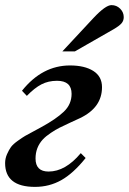

<svg xmlns="http://www.w3.org/2000/svg" viewBox="-28 -717 504 751"><path d="M216 -516 338 -647Q385 -697 408 -697Q428 -697 442 -683Q456 -669 456 -650Q456 -636 447.5 -626Q439 -616 417 -603L265 -516ZM77 -342 58 -362Q137 -461 246 -461Q303 -461 337 -439.5Q371 -418 371 -376Q371 -296 285 -255Q276 -251 247 -237.5Q218 -224 204 -217Q190 -210 170.5 -197Q151 -184 139 -171Q111 -140 111 -97Q111 -46 162 -46Q228 -46 288 -118L307 -99Q259 -39 212 -12.5Q165 14 109 14Q-8 14 -8 -79Q-8 -97 -0.5 -114Q7 -131 15 -142Q23 -153 42 -166.5Q61 -180 70.5 -185.5Q80 -191 104.5 -204Q129 -217 134 -220Q191 -251 221.5 -280Q252 -309 252 -350Q252 -401 195 -401Q161 -401 134 -387Q107 -373 77 -342Z"/></svg>

Font: STIX MathJax Alphabets
Style: Bold Italic
Weight: 700
Italic angle: -16.33°
Designer: MicroPress Inc., with final additions and corrections provided by Coen Hoffman, Elsevier (retired)
Version: Version 1.1.1